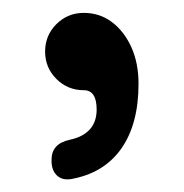

<svg xmlns="http://www.w3.org/2000/svg" viewBox="-20 -130 285 298"><path d="M110 -110Q135 -110 154 -95.5Q173 -81 184 -56.5Q195 -32 195 0Q195 63 168 101Q141 139 90 148Q76 150 68 142Q60 134 60 120V118Q60 93 88 87Q130 78 130 40Q130 10 110 10ZM110 10Q85 10 67.5 -7.5Q50 -25 50 -50Q50 -75 67.5 -92.5Q85 -110 110 -110Q135 -110 152.5 -92.5Q170 -75 170 -50Q170 -25 152.5 -7.5Q135 10 110 10Z"/></svg>

Font: Winky Sans Light
Style: Regular
Weight: 300
Designer: Simon Atzbach
Foundry: typofactur
Version: Version 1.205